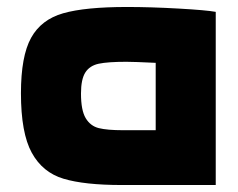

<svg xmlns="http://www.w3.org/2000/svg" viewBox="-20 -530 682 550"><path d="M598 -496V0H329Q222 0 162 -18Q102 -36 71 -92.5Q40 -149 40 -263Q40 -369 69 -421.5Q98 -474 161 -492Q224 -510 344 -510Q411 -510 491 -505.5Q571 -501 598 -496ZM332 -157H426V-350Q363 -353 342 -353Q289 -353 263 -347.5Q237 -342 224.5 -322.5Q212 -303 212 -262Q212 -214 225.5 -191.5Q239 -169 263 -163Q287 -157 332 -157Z"/></svg>

Font: Cairo Black
Style: Regular
Weight: 900
Designer: Mohamed Gaber, the designers of Titillium
Foundry: Kief Type Foundry
Version: Version 2.009; ttfautohint (v1.5.33-1714) -l 8 -r 50 -G 200 